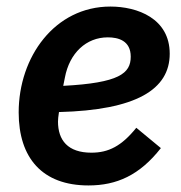

<svg xmlns="http://www.w3.org/2000/svg" viewBox="-20 -554 553 586"><path d="M250 12C336 12 406 -19 471 -102L396 -164C351 -108 311 -88 259 -88C187 -88 157 -126 157 -183C157 -190 158 -199 160 -212C396 -218 498 -281 498 -390C498 -498 399 -534 317 -534C147 -534 37 -380 37 -211C37 -72 109 12 250 12ZM309 -440C341 -440 379 -430 379 -381C379 -330 344 -301 173 -292L178 -317C192 -392 243 -440 309 -440Z"/></svg>

Font: Braiins Sans SemiBold
Style: Italic
Weight: 600
Italic angle: -11.31°
Designer: Mike Abbink, Paul van der Laan, Pieter van Rosmalen, Jiri Chlebus, Lubos Buracinsky
Foundry: Bold Monday, Sudetype
Version: Version 1.000;hotconv 1.0.109;makeotfexe 2.5.65596